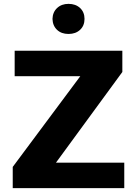

<svg xmlns="http://www.w3.org/2000/svg" viewBox="-20 -975 710 995"><path d="M46 -110 396 -580H56V-712H614V-602L270 -132H624V0H46ZM335 -799Q298 -799 275.5 -820.5Q253 -842 252 -877Q253 -912 276 -933.5Q299 -955 335 -955Q372 -955 395 -933.5Q418 -912 418 -877Q418 -842 395 -820.5Q372 -799 335 -799Z"/></svg>

Font: Metropolitano
Style: Bold
Weight: 700
Designer: Fonts by Alex Slobzheninov & Chris M. Simpson / Changes by Cristiano Sobral
Foundry: Fonts by Alex Slobzheninov & Chris M. Simpson / Changes by Cristiano Sobral
Version: Version 1.00;August 30, 2020;FontCreator 13.0.0.2681 64-bit